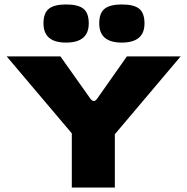

<svg xmlns="http://www.w3.org/2000/svg" viewBox="-20 -841 840 861"><path d="M10 -588H251L385 -399Q393 -388 401 -388Q408 -388 416 -399L549 -588H790L495 -239V0H302V-243ZM425 -736Q425 -783 449.5 -802Q474 -821 526 -821Q580 -821 604 -802Q628 -783 628 -736Q628 -650 526 -650Q425 -650 425 -736ZM175 -736Q175 -783 199.5 -802Q224 -821 276 -821Q330 -821 354 -802Q378 -783 378 -736Q378 -650 276 -650Q175 -650 175 -736Z"/></svg>

Font: Dashboard
Style: Regular
Weight: 400
Designer: jaiki
Version: Version 1.000